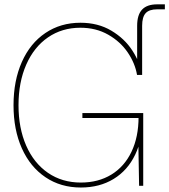

<svg xmlns="http://www.w3.org/2000/svg" viewBox="-20 -838 764 866"><path d="M41 -363.3Q41 -474.1 78.6 -558.6Q116.2 -643.1 184.8 -689.2Q253.4 -735.4 342.8 -735.4Q422.4 -735.4 482.2 -699.7Q542 -664.1 576.9 -610.1Q611.8 -556.2 621.1 -500H598.1Q589.4 -552.2 556.2 -601.3Q522.9 -650.4 468 -681.6Q413.1 -712.9 342.8 -712.9Q259.8 -712.9 196.5 -669.4Q133.3 -626 98.4 -546.6Q63.5 -467.3 63.5 -363.3Q63.5 -260.3 98.1 -181.2Q132.8 -102.1 196.5 -58.3Q260.3 -14.6 344.7 -14.6Q423.3 -14.6 482.2 -50.5Q541 -86.4 573 -153.3Q605 -220.2 605 -310.5H624V-306.6Q624 -211.9 589.8 -140.6Q555.7 -69.3 492.4 -30.8Q429.2 7.8 344.7 7.8Q253.9 7.8 185.1 -38.6Q116.2 -85 78.6 -168.9Q41 -252.9 41 -363.3ZM603.5 -218.8 609.4 -305.7H351.6V-328.1H626V0H607.4ZM598.6 -721.7Q598.6 -771 620.8 -794.7Q643.1 -818.4 688.5 -818.4H723.6V-795.9H688.5Q652.8 -795.9 637 -778.6Q621.1 -761.2 621.1 -721.7V-500H598.6Z"/></svg>

Font: Intratopia Thin
Style: Regular
Weight: 100
Designer: Rasmus Andersson
Foundry: rsms
Version: Version 3.000;Glyphs 3.2.3 (3260)